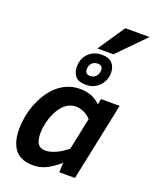

<svg xmlns="http://www.w3.org/2000/svg" viewBox="-177 -1071 948 1184"><g transform="rotate(20 297.0 -479.5)"><path d="M32.2 -168Q32.2 -206.5 39.8 -248Q47.4 -289.6 62.5 -329.3Q77.6 -369.1 100.1 -405Q122.6 -440.9 152.3 -468Q182.1 -495.1 219 -511Q255.9 -526.9 299.8 -526.9Q345.2 -526.9 379.2 -513.2Q413.1 -499.5 436 -474.1L443.8 -512.2H565.9L459 0H356L358.9 -63Q333.5 -41.5 311.8 -26.6Q290 -11.7 270 -2.4Q250 6.8 230 11Q210 15.1 188 15.1Q151.4 15.1 122.6 4.9Q93.8 -5.4 73.7 -27.6Q53.7 -49.8 43 -84.5Q32.2 -119.1 32.2 -168ZM414.1 -370.1Q406.2 -378.9 395.5 -387.2Q384.8 -395.5 372.1 -401.9Q359.4 -408.2 345.2 -412.1Q331.1 -416 315.9 -416Q290 -416 268.8 -405.3Q247.6 -394.5 230.7 -376.2Q213.9 -357.9 201.4 -334.2Q189 -310.5 180.7 -285.2Q172.4 -259.8 168.2 -233.9Q164.1 -208 164.1 -186Q164.1 -139.2 179.7 -117.7Q195.3 -96.2 229 -96.2Q248 -96.2 267.3 -102.1Q286.6 -107.9 304.9 -116.9Q323.2 -126 339.8 -137.2Q356.4 -148.4 370.1 -159.2ZM446.8 -682.1Q446.8 -662.6 439.2 -641.6Q431.6 -620.6 416.5 -603Q401.4 -585.4 378.4 -574.2Q355.5 -563 324.7 -563Q275.9 -563 255.4 -586.7Q234.9 -610.4 234.9 -654.8Q234.9 -674.3 242.4 -695.1Q250 -715.8 265.1 -732.7Q280.3 -749.5 303.2 -760.3Q326.2 -771 356.9 -771Q402.3 -771 424.6 -747.3Q446.8 -723.6 446.8 -682.1ZM331.1 -623Q356 -623 369.9 -639.9Q383.8 -656.7 383.8 -681.2Q383.8 -696.3 374.8 -703.6Q365.7 -710.9 350.1 -710.9Q326.7 -710.9 312.3 -695.3Q297.9 -679.7 297.9 -653.8Q297.9 -639.6 305.9 -631.3Q314 -623 331.1 -623ZM420.9 -797.9H315.9L435.1 -974.1H594.2Z"/></g></svg>

Font: Clear Sans
Style: Bold Italic
Weight: 700
Italic angle: -12°
Foundry: Intel Corporation
Version: Version 1.00